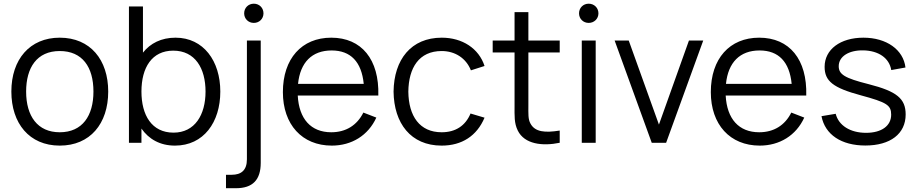

<svg xmlns="http://www.w3.org/2000/svg" viewBox="-20 -754 4844 1014"><path d="M295.5 15C455.5 15 551.5 -100.5 551.5 -270.5C551.5 -437.5 457.5 -555 295.5 -555C137.5 -555 40 -440.5 40 -270.5C40 -103 134.5 15 295.5 15ZM295.5 -55.5C178.5 -55.5 118 -140.5 118 -270.5C118 -396.5 174.5 -484.5 295.5 -484.5C414.5 -484.5 473.5 -400.5 473.5 -270.5C473.5 -143 415.5 -55.5 295.5 -55.5Z M661 0H727V-75C766 -19 825.5 15 904 15C1055.5 15 1143.5 -108.5 1143.5 -270.5C1143.5 -431.5 1055 -555 907 -555C832 -555 774 -525.5 735 -476V-720H661ZM896.5 -53.5C781.5 -53.5 727 -145.5 727 -270.5C727 -397.5 782.5 -486.5 895 -486.5C1011 -486.5 1065.5 -392.5 1065.5 -270.5C1065.5 -147.5 1009 -53.5 896.5 -53.5Z M1320.5 -633C1349.5 -633 1371.5 -655 1371.5 -683.5C1371.5 -712.5 1349.5 -734.5 1320.5 -734.5C1291.5 -734.5 1269.5 -712.5 1269.5 -683.5C1269.5 -655 1291.5 -633 1320.5 -633ZM1173.5 240H1226C1314.5 240 1357 196 1357 106V-540H1284V87.5C1284 146 1253 169 1204 169H1173.5Z M1732.5 15C1837 15 1924.5 -38.5 1967.5 -133L1899 -159.5C1865.5 -92 1806.5 -55.5 1729.5 -55.5C1622 -55.5 1559 -126 1552.5 -249.5H1978C1983.5 -440 1889.5 -555 1729.5 -555C1573.5 -555 1474 -444.5 1474 -267.5C1474 -96.5 1575 15 1732.5 15ZM1731.5 -487.5C1832 -487.5 1889.5 -427.5 1901 -311H1554C1565.5 -424.5 1627.5 -487.5 1731.5 -487.5Z M2312.5 15C2419.5 15 2498.5 -36.5 2539 -132.5L2465 -154.5C2438 -89.5 2385.5 -55.5 2312.5 -55.5C2196.5 -55.5 2138 -140.5 2136.5 -270C2138 -396 2193 -484.5 2312.5 -484.5C2383 -484.5 2441.5 -447 2467 -382.5L2539 -405.5C2509 -498 2422 -555 2313 -555C2151.5 -555 2060.5 -440 2058.5 -270C2060.5 -103.5 2149 15 2312.5 15Z M2936 0V-64.5C2858.5 -52 2805.5 -56.5 2781.5 -101.5C2768.5 -124.5 2770.5 -153 2770.5 -198.5V-477H2936V-540H2770.5V-690H2697.5V-540H2582V-477H2697.5V-195.5C2697.5 -142.5 2695 -104 2714.5 -64.5C2750 7.5 2844.5 19 2936 0Z M3089 -633C3118 -633 3140.5 -655 3140.5 -683.5C3140.5 -712.5 3118 -734.5 3089 -734.5C3060 -734.5 3038 -712.5 3038 -683.5C3038 -655 3060 -633 3089 -633ZM3052.5 0H3126V-540H3052.5Z M3422 0H3498L3694 -540H3618.5L3460 -96L3300.5 -540H3226Z M3992.5 15C4097 15 4184.5 -38.5 4227.5 -133L4159 -159.5C4125.5 -92 4066.5 -55.5 3989.5 -55.5C3882 -55.5 3819 -126 3812.5 -249.5H4238C4243.5 -440 4149.5 -555 3989.5 -555C3833.5 -555 3734 -444.5 3734 -267.5C3734 -96.5 3835 15 3992.5 15ZM3991.5 -487.5C4092 -487.5 4149.5 -427.5 4161 -311H3814C3825.5 -424.5 3887.5 -487.5 3991.5 -487.5Z M4550 14.5C4682.5 14.5 4763 -47.5 4763 -149.5C4763 -233 4716.5 -271.5 4567.5 -309.5C4440 -341.5 4409.5 -361.5 4409.5 -404.5C4409.5 -455.5 4462.5 -489.5 4539 -488C4620 -486.5 4676.5 -447.5 4687 -384L4762 -397.5C4751 -491.5 4662 -555 4540 -555C4418 -555 4335 -493 4335 -401C4335 -325.5 4380 -290 4526.5 -250.5C4663.5 -213.5 4686.5 -198.5 4686.5 -148.5C4686.5 -89.5 4636 -52.5 4554 -52.5C4470 -52.5 4409 -91.5 4393.5 -153L4318.5 -140.5C4337 -43 4423.5 14.5 4550 14.5Z"/></svg>

Font: Hauora
Style: Regular
Weight: 400
Designer: Mikhail Sharanda
Foundry: WCYS & Co.
Version: Version 1.010